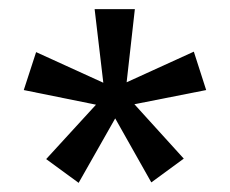

<svg xmlns="http://www.w3.org/2000/svg" viewBox="-20 -712 503 420"><path d="M274 -484 382 -365 311 -313 232 -453 152 -312 81 -364 190 -483 32 -515 59 -598 206 -531 187 -692H275L257 -532L404 -599L431 -515Z"/></svg>

Font: Rhodium Libre
Style: Regular
Weight: 400
Designer: James Puckett
Foundry: Dunwich Type Founders
Version: Version 1.001; ttfautohint (v1.3)